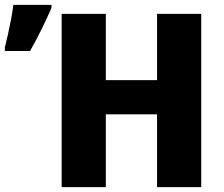

<svg xmlns="http://www.w3.org/2000/svg" viewBox="-54 -771 922 791"><path d="M775 0H593V-300H382V0H200V-714H382V-441H593V-714H775ZM-34 -561V-576Q-28 -599 -21 -630.5Q-14 -662 -8 -693.5Q-2 -725 1 -751H158V-738Q140 -697 118.5 -653Q97 -609 70 -561Z"/></svg>

Font: Noto Sans Disp ExtBd
Style: Regular
Weight: 800
Designer: Monotype Design Team
Foundry: Monotype Imaging Inc.
Version: Version 2.000;GOOG;noto-source:20170915:90ef993387c0; ttfaut